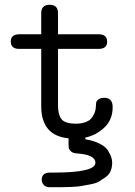

<svg xmlns="http://www.w3.org/2000/svg" viewBox="-20 -573 565 801"><path d="M25 -400Q25 -430 61 -430H152V-518Q152 -553 187 -553H188Q222 -553 222 -518V-430H392Q427 -430 427 -399Q427 -369 391 -369H222V-132Q222 -95 236.5 -76Q251 -57 297 -57Q319 -57 335.5 -63Q352 -69 360 -78Q368 -87 373 -98.5Q378 -110 379 -118.5Q380 -127 380.5 -135.5Q381 -144 381 -145Q388 -165 415 -165Q450 -165 450 -126Q450 -74 416 -41.5Q382 -9 336 1V8Q372 14 397 27Q422 40 431.5 56.5Q441 73 444.5 84Q448 95 448 106Q448 125 441.5 140.5Q435 156 420 166.5Q405 177 392.5 184.5Q380 192 355 196.5Q330 201 316.5 203.5Q303 206 273.5 207Q244 208 235.5 208Q227 208 200 208H186Q171 208 162.5 198.5Q154 189 154 177Q154 147 189 147H205Q378 147 378 106Q378 72 300 67Q284 66 276 58.5Q268 51 267 44.5Q266 38 266 25V4Q152 -7 152 -130V-369H60Q25 -369 25 -400Z"/></svg>

Font: CMU Typewriter Text
Style: Regular
Weight: 500
Monospace: yes
Version: Version 0.7.0